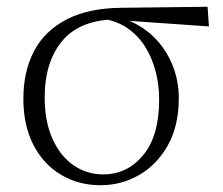

<svg xmlns="http://www.w3.org/2000/svg" viewBox="-20 -533 658 567"><path d="M277 14Q212 14 160 -17Q108 -48 78.5 -105.5Q49 -163 49 -241Q49 -322 80.5 -382Q112 -442 176.5 -475.5Q241 -509 338 -510L593 -513L597 -455L339 -473L326 -476Q217 -475 164.5 -413Q112 -351 112 -245Q112 -174 135 -123Q158 -72 197 -45Q236 -18 285 -18Q356 -18 403 -75Q450 -132 450 -239Q450 -284 439 -324.5Q428 -365 407 -397.5Q386 -430 354.5 -451Q323 -472 281 -478L291 -487Q340 -484 380 -463Q420 -442 448.5 -408.5Q477 -375 492.5 -332.5Q508 -290 508 -243Q508 -161 475.5 -103.5Q443 -46 390.5 -16Q338 14 277 14Z"/></svg>

Font: Noto Serif HK ExtraLight
Style: Regular
Weight: 200
Designer: Ryoko NISHIZUKA 西塚涼子 (kana & ideographs); Frank Grießhammer (Latin, Greek & Cyrillic); Wenlong ZHANG 张文龙 (bopomofo); San
Foundry: Adobe
Version: Version 2.002-H1;hotconv 1.1.0;makeotfexe 2.6.0